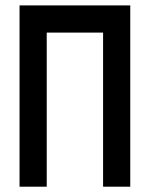

<svg xmlns="http://www.w3.org/2000/svg" viewBox="-20 -704 565 724"><path d="M53.7 0V-683.6H471.2V0H368.7V-581.1H156.2V0Z"/></svg>

Font: Anka/Coder Condensed
Style: Bold
Weight: 700
Width: 4
Monospace: yes
Version: Version 001.100